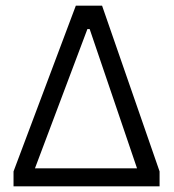

<svg xmlns="http://www.w3.org/2000/svg" viewBox="-20 -661 616 681"><path d="M28 -53 249 -641H342L546 -53V0H28ZM466 -64 298 -558H290L104 -64Z"/></svg>

Font: Alegreya Sans
Style: Regular
Weight: 400
Designer: Juan Pablo del Peral
Foundry: Huerta Tipografica
Version: Version 2.008; ttfautohint (v1.6)